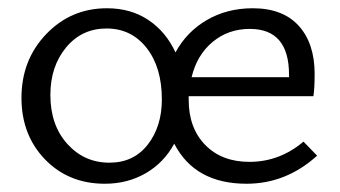

<svg xmlns="http://www.w3.org/2000/svg" viewBox="-20 -440 824 465"><path d="M715 -97 748 -63Q673 5 577 5Q452 5 402 -92Q377 -46 333 -20.5Q289 5 234 5Q146 5 89 -54Q32 -113 32 -203Q32 -295 92 -357.5Q152 -420 239 -420Q297 -420 339.5 -391.5Q382 -363 405 -313Q432 -363 481 -391.5Q530 -420 592 -420Q665 -420 703.5 -377.5Q742 -335 742 -261Q742 -225 739 -207H437V-198Q437 -130 477 -89Q517 -48 584 -48Q657 -48 715 -97ZM245 -46Q304 -46 338 -90Q372 -134 372 -199Q372 -277 335 -324Q298 -371 238 -371Q178 -371 140 -325Q102 -279 102 -210Q102 -137 143 -91.5Q184 -46 245 -46ZM585 -370Q533 -370 495 -338.5Q457 -307 444 -253H680V-259Q680 -370 585 -370Z"/></svg>

Font: EauTestInfant
Style: Regular
Weight: 400
Designer: Christian Thalmann (Catharsis Fonts)
Version: Version 0.001;PS 000.001;hotconv 1.0.88;makeotf.lib2.5.64775